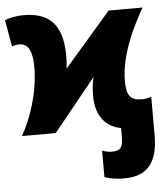

<svg xmlns="http://www.w3.org/2000/svg" viewBox="-69 -614 766 902"><g transform="rotate(-5 314.5 -162.5)"><path d="M482 240C583 240 640 186 640 52V-131C630 -127 612 -123 596 -123C543 -123 523 -144 523 -216C523 -342 593 -478 636 -552H476L255 -297C257 -313 259 -327 259 -357C259 -523 179 -565 75 -565C38 -565 6 -557 -13 -549L9 -423C18 -427 27 -430 45 -430C87 -430 105 -389 105 -320C105 -194 61 -74 19 0H178L378 -247C373 -224 368 -202 368 -159C368 -58 421 -8 486 3V48C486 99 469 110 434 110C420 110 404 107 388 101V226C416 236 446 240 482 240Z"/></g></svg>

Font: Noto Sans UI Black
Style: Regular
Weight: 900
Designer: Monotype Design Team
Foundry: Monotype Imaging Inc.
Version: Version 1.901